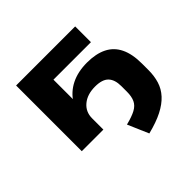

<svg xmlns="http://www.w3.org/2000/svg" viewBox="-170 -667 1025 1025"><g transform="rotate(-45 343.0 -154.0)"><path d="M403 188 352 70Q400 58 427 43.5Q454 29 465 5.5Q476 -18 476 -54V-97Q476 -145 452.5 -169.5Q429 -194 375 -194Q316 -194 280 -164Q244 -134 244 -85V0H81V-496H527V-377H244V-216H234Q264 -264 315 -289.5Q366 -315 435 -315Q502 -315 547.5 -292.5Q593 -270 616 -223Q639 -176 639 -103V-55Q639 -10 627.5 27.5Q616 65 588.5 95Q561 125 516 148Q471 171 403 188Z"/></g></svg>

Font: Nunito Sans 10pt SemiExpanded ExtraBold
Style: Regular
Weight: 800
Width: 6
Designer: Vernon Adams
Foundry: Vernon Adams
Version: Version 3.101;gftools[0.9.27]